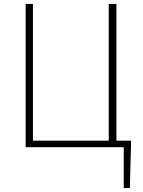

<svg xmlns="http://www.w3.org/2000/svg" viewBox="-20 -746 724 973"><path d="M607 207H638L644 -13V-33H570V-726H531V-33H147V-726H110V0H607Z"/></svg>

Font: Noto Sans CJK HK Thin
Style: Regular
Weight: 100
Designer: Ryoko NISHIZUKA 西塚涼子 (kana, bopomofo & ideographs); Paul D. Hunt (Latin, Greek & Cyrillic); Sandoll Communications 산돌커뮤니
Foundry: Adobe
Version: Version 2.004;hotconv 1.0.118;makeotfexe 2.5.65603